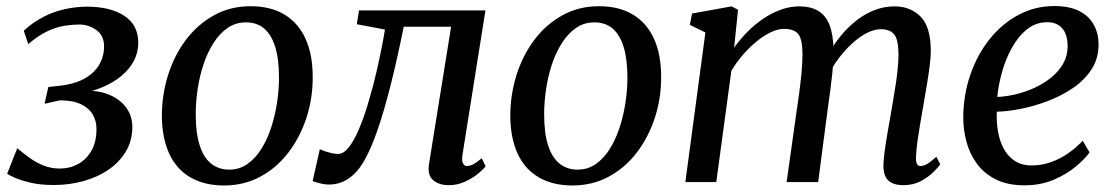

<svg xmlns="http://www.w3.org/2000/svg" viewBox="-20 -586 3590 618"><path d="M153 9.5Q108 9.5 75.8 1.5Q43.5 -6.5 25 -15.2Q6.5 -24 3 -26.5L35.5 -109Q55 -92.5 75.8 -77.5Q96.5 -62.5 120.8 -53Q145 -43.5 172.5 -43.5Q205 -43.5 231.8 -58.2Q258.5 -73 274.5 -101.2Q290.5 -129.5 290.5 -170Q291 -195.5 278.8 -216.8Q266.5 -238 240.8 -250.5Q215 -263 173 -263L123.5 -252L135.5 -306L168.5 -309.5Q220 -315 252.2 -333.2Q284.5 -351.5 299.8 -378.5Q315 -405.5 315 -436.5Q315 -471.5 290.2 -489.2Q265.5 -507 236.5 -507Q212.5 -507 186.5 -502.8Q160.5 -498.5 132 -485.2Q103.5 -472 71 -444L56.5 -487Q85 -513.5 118 -530.8Q151 -548 187.2 -556.2Q223.5 -564.5 260.5 -564.5Q335.5 -564.5 380.2 -535Q425 -505.5 425 -448.5Q425 -417 410.8 -390Q396.5 -363 371 -341.8Q345.5 -320.5 310.8 -305.8Q276 -291 236 -283.5L231.5 -292Q285.5 -298 324.5 -283.8Q363.5 -269.5 384.8 -241.5Q406 -213.5 406 -177.5Q406 -134.5 386 -100Q366 -65.5 331 -41Q296 -16.5 250.2 -3.5Q204.5 9.5 153 9.5Z M786.5 -566Q851 -566 895.5 -539.2Q940 -512.5 963.2 -461.8Q986.5 -411 986.5 -338.5Q987 -271 966.8 -208.2Q946.5 -145.5 909 -96Q871.5 -46.5 818.8 -17.8Q766 11 701 11Q638 11 593 -15Q548 -41 524.8 -91.2Q501.5 -141.5 501 -212.5Q501 -281 521 -344.5Q541 -408 578.5 -457.8Q616 -507.5 668.8 -536.8Q721.5 -566 786.5 -566ZM771.5 -514Q738.5 -514 712.5 -496Q686.5 -478 667 -447.2Q647.5 -416.5 634.8 -378Q622 -339.5 616 -298Q610 -256.5 610 -218Q610 -157.5 622.8 -118Q635.5 -78.5 659.8 -59.2Q684 -40 718 -40Q750.5 -40 776.2 -58Q802 -76 821.2 -106.8Q840.5 -137.5 853 -176Q865.5 -214.5 871.8 -255.8Q878 -297 878 -335.5Q878 -396 865.8 -435.2Q853.5 -474.5 830.2 -494.2Q807 -514 771.5 -514Z M1468.5 -87Q1465.5 -67 1470.8 -59.2Q1476 -51.5 1482.5 -51.5Q1491.5 -51.5 1503 -57.2Q1514.5 -63 1530.5 -76.5L1543 -51Q1537 -42 1519.5 -27.5Q1502 -13 1477.2 -1.5Q1452.5 10 1425 10Q1392.5 10 1373.8 -6.5Q1355 -23 1361 -59L1432 -500H1279.5Q1257.5 -391 1236.5 -308.5Q1215.5 -226 1195 -167Q1174.5 -108 1153 -70Q1132.5 -33 1103.8 -12.5Q1075 8 1038.5 8Q1024.5 8 1007 3.5Q989.5 -1 986.5 -4L1009.5 -106Q1012.5 -104 1022.2 -100.5Q1032 -97 1044.5 -93.8Q1057 -90.5 1068.5 -90.5Q1083.5 -90.5 1097.5 -105.8Q1111.5 -121 1124.5 -147Q1137.5 -173 1149.2 -205.5Q1161 -238 1170.5 -273Q1183.5 -317.5 1193.2 -361Q1203 -404.5 1209.8 -439.2Q1216.5 -474 1219 -491L1128.5 -508L1135.5 -552.5H1542.5Z M1908 -566Q1972.5 -566 2017 -539.2Q2061.5 -512.5 2084.8 -461.8Q2108 -411 2108 -338.5Q2108.5 -271 2088.2 -208.2Q2068 -145.5 2030.5 -96Q1993 -46.5 1940.2 -17.8Q1887.5 11 1822.5 11Q1759.5 11 1714.5 -15Q1669.5 -41 1646.2 -91.2Q1623 -141.5 1622.5 -212.5Q1622.5 -281 1642.5 -344.5Q1662.5 -408 1700 -457.8Q1737.5 -507.5 1790.2 -536.8Q1843 -566 1908 -566ZM1893 -514Q1860 -514 1834 -496Q1808 -478 1788.5 -447.2Q1769 -416.5 1756.2 -378Q1743.5 -339.5 1737.5 -298Q1731.5 -256.5 1731.5 -218Q1731.5 -157.5 1744.2 -118Q1757 -78.5 1781.2 -59.2Q1805.5 -40 1839.5 -40Q1872 -40 1897.8 -58Q1923.5 -76 1942.8 -106.8Q1962 -137.5 1974.5 -176Q1987 -214.5 1993.2 -255.8Q1999.5 -297 1999.5 -335.5Q1999.5 -396 1987.2 -435.2Q1975 -474.5 1951.8 -494.2Q1928.5 -514 1893 -514Z M2355.5 -554.5 2343 -432.5Q2362 -459.5 2385.8 -483.5Q2409.5 -507.5 2437 -526Q2464.5 -544.5 2493.8 -555Q2523 -565.5 2552.5 -565.5Q2589 -565.5 2613.2 -551.2Q2637.5 -537 2649.8 -506.2Q2662 -475.5 2663 -425.5Q2663 -420.5 2662.8 -414.5Q2662.5 -408.5 2662 -402.5Q2661.5 -396.5 2661 -389.5L2645.5 -409Q2663 -442.5 2686.5 -471Q2710 -499.5 2737.5 -520.8Q2765 -542 2795.8 -553.8Q2826.5 -565.5 2859 -565.5Q2910.5 -565.5 2943.2 -532.5Q2976 -499.5 2976 -421.5Q2976 -401 2972 -370.8Q2968 -340.5 2962.5 -307.5Q2957 -274.5 2952 -246.5Q2947.5 -220.5 2942.5 -191.5Q2937.5 -162.5 2933.5 -134.5Q2929.5 -106.5 2928.5 -84Q2927.5 -67 2931 -59.2Q2934.5 -51.5 2942 -51.5Q2953 -51.5 2964.8 -58.5Q2976.5 -65.5 2994 -81.5L3006.5 -57Q3001.5 -49.5 2985.5 -33.2Q2969.5 -17 2944.8 -3.5Q2920 10 2888 10Q2863.5 10 2849 2Q2834.5 -6 2828.8 -20.5Q2823 -35 2823.5 -54Q2824 -74.5 2828 -103.2Q2832 -132 2837.5 -163.2Q2843 -194.5 2848 -223Q2852.5 -251 2858.2 -284Q2864 -317 2868 -350.5Q2872 -384 2872 -413Q2871.5 -459.5 2857.8 -475.8Q2844 -492 2815 -492Q2794.5 -492 2771 -480.2Q2747.5 -468.5 2724 -447.2Q2700.5 -426 2679.5 -398.2Q2658.5 -370.5 2643.5 -338L2662.5 -398Q2661.5 -375 2658.8 -348.2Q2656 -321.5 2652.5 -295Q2649 -268.5 2645.5 -245L2613.5 0H2512L2543 -221Q2547.5 -249.5 2552 -283.2Q2556.5 -317 2559.8 -350.5Q2563 -384 2563 -412.5Q2562.5 -460.5 2549.2 -476.8Q2536 -493 2503 -493Q2483.5 -493 2461 -482.2Q2438.5 -471.5 2415.5 -452.8Q2392.5 -434 2371.5 -409.8Q2350.5 -385.5 2334 -358L2285.5 0H2186L2250.5 -481.5L2200.5 -506L2207.5 -542.5L2335 -565.5Z M3487 -95.5Q3473 -75.5 3443.5 -50.5Q3414 -25.5 3371.8 -7.5Q3329.5 10.5 3277.5 10.5Q3224 10.5 3186 -8.2Q3148 -27 3124.5 -59Q3101 -91 3090.5 -130.8Q3080 -170.5 3080.5 -211.5Q3081.5 -283.5 3104 -347.5Q3126.5 -411.5 3166 -460.8Q3205.5 -510 3258.5 -538.2Q3311.5 -566.5 3373.5 -566.5Q3422.5 -566.5 3453.8 -550.5Q3485 -534.5 3500.2 -507Q3515.5 -479.5 3516 -445.5Q3516.5 -398.5 3493.5 -363Q3470.5 -327.5 3432.5 -302Q3394.5 -276.5 3350.5 -260Q3306.5 -243.5 3263.5 -235.2Q3220.5 -227 3188.5 -226.5Q3187 -195 3192 -164.2Q3197 -133.5 3210.2 -108.5Q3223.5 -83.5 3245.8 -68.5Q3268 -53.5 3301 -53.5Q3331.5 -53.5 3360.2 -63.2Q3389 -73 3415.8 -91Q3442.5 -109 3465 -133ZM3351 -514.5Q3314 -514.5 3285.5 -491.5Q3257 -468.5 3237 -432.2Q3217 -396 3205.2 -354Q3193.5 -312 3190 -274Q3218 -275 3249.5 -282.5Q3281 -290 3310.8 -303.8Q3340.5 -317.5 3364.5 -337.2Q3388.5 -357 3402.5 -382Q3416.5 -407 3416.5 -437.5Q3416 -476 3398.8 -495.2Q3381.5 -514.5 3351 -514.5Z"/></svg>

Font: Merriweather 24pt
Style: Italic
Weight: 400
Italic angle: -7.8°
Designer: Eben Sorkin
Foundry: Eben Sorkin
Version: Version 2.101